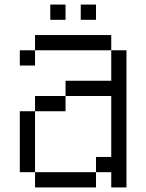

<svg xmlns="http://www.w3.org/2000/svg" viewBox="-20 -820 640 840"><path d="M133.3 -66.7H66.7V-333.3H133.3ZM133.3 0V-66.7H400V0ZM133.3 -333.3V-400H266.7V-333.3ZM133.3 -600V-666.7H466.7V-600ZM133.3 -533.3H66.7V-600H133.3ZM266.7 -400V-466.7H466.7V-600H533.3V0H466.7V-66.7H400V-133.3H466.7V-400ZM266.7 -800V-733.3H200V-800ZM400 -800V-733.3H333.3V-800Z"/></svg>

Font: Galmuri14 Regular
Style: Regular
Weight: 400
Designer: Lee Minseo (quiple)
Version: Version 2.399;hotconv 1.1.1;makeotfexe 2.6.0 DEVELOPMENT